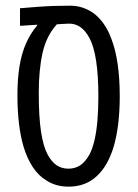

<svg xmlns="http://www.w3.org/2000/svg" viewBox="-20 -660 494 689"><path d="M226.6 9.8Q181.2 9.8 147.5 -11.7Q118.7 -28.8 98.4 -59.3Q78.1 -89.8 64.9 -132.3Q53.7 -169.9 48.1 -216.8Q42.5 -263.7 42.5 -317.9Q42.5 -376.5 50 -422.4Q57.6 -468.3 73.2 -503.9Q88.9 -539.6 112.8 -567.9L114.3 -571.3L51.8 -567.4V-630.4Q85.4 -633.3 115.2 -635.5Q145 -637.7 173.3 -638.7Q201.7 -639.6 231.4 -639.6Q255.4 -639.6 276.4 -632.6Q297.4 -625.5 315.4 -612.8Q335 -598.6 351.6 -575.4Q368.2 -552.2 379.9 -520Q394.5 -482.4 402.1 -430.9Q409.7 -379.4 409.7 -314.9Q409.7 -260.7 404.1 -214.6Q398.4 -168.5 387.2 -131.3Q377 -98.1 362.1 -72.3Q347.2 -46.4 327.6 -28.3Q287.1 9.8 226.6 9.8ZM225.6 -54.7Q249.5 -54.7 267.8 -66.7Q286.1 -78.6 301.8 -106.9Q312 -126.5 319.1 -157Q326.2 -187.5 329.6 -227.1Q333 -266.6 333 -314Q333 -388.2 325 -441.2Q316.9 -494.1 301.3 -522.9Q286.6 -550.3 268.6 -562.7Q250.5 -575.2 228.5 -575.2Q216.8 -574.7 206.1 -574.2Q195.3 -573.7 184.1 -572.8Q147 -532.2 133.1 -471.7Q119.1 -411.1 119.1 -326.2Q119.1 -240.7 127.2 -187.7Q135.3 -134.8 150.4 -106.4Q165 -79.1 183.3 -66.9Q201.7 -54.7 225.6 -54.7Z"/></svg>

Font: Open Sans Condensed
Style: Regular
Weight: 400
Width: 3
Designer: Monotype Design Team
Foundry: Monotype Imaging Inc.
Version: Version 3.000